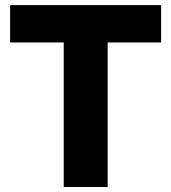

<svg xmlns="http://www.w3.org/2000/svg" viewBox="-20 -748 685 768"><path d="M20.5 -578.1V-727.5H624.5V-578.1H410.6V0H234.9V-578.1Z"/></svg>

Font: Inter Display ExtraBold
Style: Regular
Weight: 800
Designer: Rasmus Andersson
Foundry: rsms
Version: Version 4.000;git-a52131595